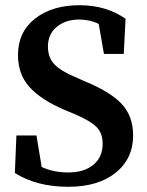

<svg xmlns="http://www.w3.org/2000/svg" viewBox="-20 -700 566 737"><path d="M267 -405 310 -386Q408 -345 449.5 -298.5Q491 -252 491 -180Q491 -91 424 -37Q357 17 242 17Q121 17 37 -36L43 -180H120L140 -59Q186 -38 241 -38Q303 -38 338.5 -67.5Q374 -97 374 -148Q374 -189 350.5 -212.5Q327 -236 269 -261L228 -278Q139 -316 94 -365Q49 -414 49 -489Q49 -577 114.5 -628.5Q180 -680 286 -680Q387 -680 462 -628L455 -493H379L359 -608Q325 -625 284 -625Q232 -625 198 -597Q164 -569 164 -521Q164 -479 189 -453Q214 -427 267 -405Z"/></svg>

Font: TypoPRO Source Serif Pro
Style: Regular
Weight: 600
Designer: Frank Grießhammer
Foundry: Adobe Systems Incorporated
Version: Version 1.017;PS 1.0;hotconv 1.0.79;makeotf.lib2.5.61930